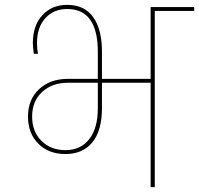

<svg xmlns="http://www.w3.org/2000/svg" viewBox="-20 -769 818 789"><path d="M249 -152Q311 -152 346.5 -197Q382 -242 382 -324V-429H260Q194 -429 153 -391Q112 -353 112 -290Q112 -228 150.5 -190Q189 -152 249 -152ZM249 -136Q180 -136 137.5 -178.5Q95 -221 95 -290Q95 -360 140.5 -402.5Q186 -445 260 -445H382V-556Q382 -732 256 -732Q201 -732 166.5 -694.5Q132 -657 132 -592Q132 -569 136 -548H119Q115 -578 115 -592Q115 -664 154 -706.5Q193 -749 256 -749Q327 -749 363 -698.5Q399 -648 399 -557V-445H599V-740H778V-724H616V0H599V-429H399V-325Q399 -232 359.5 -184Q320 -136 249 -136Z"/></svg>

Font: SVN-Poppins Thin
Style: Regular
Weight: 100
Designer: Ninad Kale (Devanagari), Jonny Pinhorn (Latin)
Foundry: Indian Type Foundry
Version: Version 3.002 2017